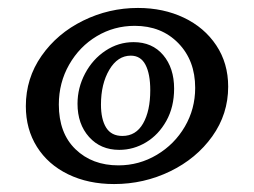

<svg xmlns="http://www.w3.org/2000/svg" viewBox="-20 -464 639 483"><path d="M45 -197Q45 -267 84.5 -323.5Q124 -380 189 -412Q254 -444 327 -444Q391 -444 442.5 -419.5Q494 -395 524 -350Q554 -305 554 -246Q554 -177 514 -121Q474 -65 408 -33Q342 -1 267 -1Q202 -1 151.5 -25.5Q101 -50 73 -94.5Q45 -139 45 -197ZM471 -243Q471 -312 428.5 -355.5Q386 -399 319 -399Q267 -399 223.5 -373Q180 -347 154 -301.5Q128 -256 128 -201Q128 -129 170 -88.5Q212 -48 278 -48Q330 -48 374.5 -74.5Q419 -101 445 -145.5Q471 -190 471 -243ZM175 -203Q175 -243 194 -279Q213 -315 245.5 -336.5Q278 -358 316 -358Q363 -358 390.5 -325.5Q418 -293 418 -241Q418 -195 398.5 -160Q379 -125 347.5 -106Q316 -87 280 -87Q233 -87 204 -119.5Q175 -152 175 -203ZM358 -237Q358 -278 346 -301Q334 -324 309 -324Q276 -324 255 -288.5Q234 -253 234 -201Q234 -164 247 -143Q260 -122 288 -122Q322 -122 340 -153.5Q358 -185 358 -237Z"/></svg>

Font: Charm
Style: Regular
Weight: 400
Designer: Katatrad Aksorn Co.,Ltd.
Foundry: Cadson Demak Co.,Ltd.
Version: Version 1.001